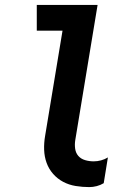

<svg xmlns="http://www.w3.org/2000/svg" viewBox="-20 -755 540 783"><path d="M344 8Q316 8 288.5 3.5Q261 -1 237.5 -13.5Q214 -26 196.5 -46Q179 -66 170 -91Q161 -116 160 -144Q159 -172 164 -201L235 -630H130V-735H378L287 -184Q284 -166 286.5 -148.5Q289 -131 299.5 -119Q310 -107 327 -102Q344 -97 362 -97Q377 -97 392 -101Q407 -105 420 -113L403 -8Q390 0 374.5 4Q359 8 344 8Z"/></svg>

Font: Iosevka Extrabold Oblique
Style: Regular
Weight: 800
Italic angle: -9°
Monospace: yes
Designer: Belleve Invis
Foundry: Belleve Invis
Version: Version 32.5.0; ttfautohint (v1.8.4)